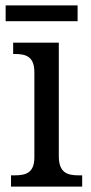

<svg xmlns="http://www.w3.org/2000/svg" viewBox="-20 -695 338 715"><path d="M1 -616H269V-675H1ZM21 0H286V-42H274C231 -42 199 -51 199 -114V-536H29V-494H35C76 -494 108 -485 108 -426V-109C108 -50 75 -42 33 -42H21Z"/></svg>

Font: Noto Serif Bengali SemiCondensed
Style: Regular
Weight: 400
Width: 4
Designer: Juan Bruce, Universal Thirst, Indian Type Foundry and the Monotype Design Team.
Foundry: Monotype Imaging Inc.
Version: Version 2.003